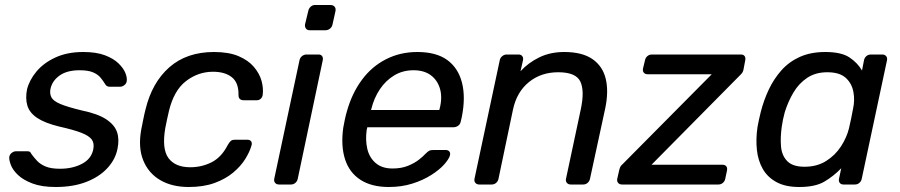

<svg xmlns="http://www.w3.org/2000/svg" viewBox="-20 -738 3600 768"><path d="M203 10Q147 10 110 -4Q73 -18 52 -38Q31 -58 23.5 -78Q16 -98 17 -110Q19 -121 27.5 -127Q36 -133 44 -133H89Q94 -133 98 -131.5Q102 -130 105 -123Q115 -109 128 -95Q141 -81 162.5 -72Q184 -63 220 -63Q270 -63 307.5 -82.5Q345 -102 353 -140Q358 -165 347 -180Q336 -195 305 -207Q274 -219 216 -232Q159 -246 128.5 -266.5Q98 -287 89.5 -315.5Q81 -344 88 -380Q97 -417 125.5 -451.5Q154 -486 201.5 -508Q249 -530 313 -530Q365 -530 399.5 -517Q434 -504 454 -484.5Q474 -465 481.5 -446Q489 -427 487 -414Q486 -404 477.5 -397.5Q469 -391 460 -391H419Q412 -391 407.5 -394Q403 -397 401 -401Q393 -414 382.5 -427Q372 -440 352.5 -448.5Q333 -457 298 -457Q248 -457 218.5 -436Q189 -415 182 -383Q178 -364 185.5 -349Q193 -334 221.5 -322Q250 -310 308 -296Q371 -283 404.5 -261Q438 -239 448 -210Q458 -181 450 -143Q442 -101 410 -66Q378 -31 325.5 -10.5Q273 10 203 10Z M735 10Q668 10 621 -17.5Q574 -45 553 -96.5Q532 -148 545 -220Q548 -235 553 -260Q558 -285 562 -300Q588 -408 657.5 -469Q727 -530 836 -530Q895 -530 934 -513.5Q973 -497 995.5 -470.5Q1018 -444 1026 -415Q1034 -386 1031 -360Q1030 -350 1023.5 -343.5Q1017 -337 1007 -337H955Q945 -337 939.5 -342Q934 -347 934 -358Q935 -407 907.5 -429Q880 -451 832 -451Q773 -451 724.5 -414Q676 -377 656 -295Q652 -279 648 -259.5Q644 -240 641 -225Q627 -142 654 -105.5Q681 -69 741 -69Q787 -69 826.5 -89Q866 -109 891 -158Q898 -170 903.5 -174.5Q909 -179 919 -179H970Q980 -179 984.5 -172.5Q989 -166 986 -156Q979 -131 961 -102Q943 -73 912.5 -47.5Q882 -22 838 -6Q794 10 735 10Z M1096 0Q1086 0 1080.5 -6.5Q1075 -13 1077 -23L1178 -497Q1180 -507 1188 -513.5Q1196 -520 1206 -520H1254Q1264 -520 1268.5 -513.5Q1273 -507 1271 -497L1171 -23Q1169 -13 1161.5 -6.5Q1154 0 1144 0ZM1219 -617Q1209 -617 1204 -623.5Q1199 -630 1200 -640L1213 -694Q1215 -704 1222.5 -711Q1230 -718 1240 -718H1302Q1313 -718 1318.5 -711Q1324 -704 1322 -694L1310 -640Q1308 -630 1300 -623.5Q1292 -617 1282 -617Z M1535 10Q1466 10 1421.5 -19Q1377 -48 1360 -101.5Q1343 -155 1353 -227Q1355 -240 1359.5 -260.5Q1364 -281 1368 -294Q1388 -365 1427.5 -418.5Q1467 -472 1524 -501Q1581 -530 1649 -530Q1725 -530 1769 -498Q1813 -466 1828 -407Q1843 -348 1827 -269L1823 -252Q1821 -241 1812.5 -235Q1804 -229 1794 -229H1449Q1449 -228 1448.5 -225Q1448 -222 1447 -220Q1441 -179 1449 -143.5Q1457 -108 1482.5 -86Q1508 -64 1550 -64Q1586 -64 1612.5 -75Q1639 -86 1656 -99.5Q1673 -113 1680 -121Q1692 -133 1697.5 -135.5Q1703 -138 1715 -138H1763Q1772 -138 1777 -132.5Q1782 -127 1780 -117Q1776 -102 1757 -80.5Q1738 -59 1705 -38Q1672 -17 1629 -3.5Q1586 10 1535 10ZM1464 -298H1737L1738 -301Q1750 -346 1740.5 -381Q1731 -416 1704 -436.5Q1677 -457 1634 -457Q1591 -457 1557 -436.5Q1523 -416 1499.5 -381Q1476 -346 1465 -301Z M1897 0Q1887 0 1881.5 -6.5Q1876 -13 1878 -23L1979 -497Q1981 -507 1989 -513.5Q1997 -520 2007 -520H2054Q2064 -520 2069 -513.5Q2074 -507 2072 -497L2062 -453Q2093 -487 2137 -508.5Q2181 -530 2237 -530Q2309 -530 2350 -501.5Q2391 -473 2403 -422.5Q2415 -372 2401 -305L2340 -23Q2338 -13 2330.5 -6.5Q2323 0 2313 0H2263Q2253 0 2247.5 -6.5Q2242 -13 2244 -23L2303 -300Q2319 -374 2301.5 -411.5Q2284 -449 2213 -449Q2144 -449 2095.5 -409.5Q2047 -370 2032 -300L1974 -23Q1972 -13 1964.5 -6.5Q1957 0 1947 0Z M2468 0Q2458 0 2452.5 -6.5Q2447 -13 2449 -23L2457 -58Q2459 -66 2461.5 -71Q2464 -76 2469 -80L2827 -441H2571Q2561 -441 2555.5 -447Q2550 -453 2552 -464L2560 -497Q2562 -507 2569.5 -513.5Q2577 -520 2588 -520H2944Q2954 -520 2958.5 -513.5Q2963 -507 2961 -497L2954 -460Q2952 -448 2942 -439L2586 -79H2870Q2880 -79 2885 -73Q2890 -67 2888 -56L2881 -23Q2879 -13 2871.5 -6.5Q2864 0 2854 0Z M3177 10Q3122 10 3086 -9.5Q3050 -29 3031 -62.5Q3012 -96 3007.5 -139Q3003 -182 3010 -230Q3013 -246 3016 -260Q3019 -274 3023 -290Q3035 -337 3055 -379.5Q3075 -422 3105.5 -456.5Q3136 -491 3179.5 -510.5Q3223 -530 3281 -530Q3345 -530 3377.5 -508.5Q3410 -487 3428 -456L3436 -497Q3438 -507 3445.5 -513.5Q3453 -520 3464 -520H3509Q3519 -520 3524.5 -513.5Q3530 -507 3528 -497L3427 -23Q3425 -13 3417.5 -6.5Q3410 0 3400 0H3354Q3344 0 3339 -6.5Q3334 -13 3336 -23L3345 -65Q3314 -33 3277.5 -11.5Q3241 10 3177 10ZM3198 -71Q3248 -71 3284.5 -94Q3321 -117 3344 -152.5Q3367 -188 3376 -225Q3380 -241 3384.5 -263.5Q3389 -286 3392 -302Q3400 -337 3393.5 -371Q3387 -405 3362.5 -427Q3338 -449 3289 -449Q3242 -449 3208.5 -426.5Q3175 -404 3153.5 -367.5Q3132 -331 3119 -289Q3115 -274 3112 -260Q3109 -246 3107 -231Q3101 -189 3104 -152.5Q3107 -116 3129 -93.5Q3151 -71 3198 -71Z"/></svg>

Font: Rubik
Style: Italic
Weight: 400
Italic angle: -12°
Designer: Hubert and Fischer
Foundry: Hubert and Fischer
Version: Version 2.300;gftools[0.9.30]